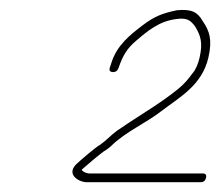

<svg xmlns="http://www.w3.org/2000/svg" viewBox="-20 -692 450 393"><path d="M210.7 -544.5C216.6 -544.2 220.6 -547 222.7 -553C231.7 -579.4 240.5 -593.1 258.5 -608.5C282 -628.6 305.7 -648.7 340.8 -653C363.6 -656.2 370.1 -650 379.3 -638C390.3 -619.7 395.7 -605.2 388.5 -574C385.9 -562.5 380.9 -549.5 374.1 -542C365.2 -529.8 356.8 -519.8 344.7 -510C312.2 -483.6 277.7 -463.1 242.6 -440L218.9 -424C205.2 -413.8 198.1 -404.9 185.4 -396C175 -390.3 144.9 -364 136.2 -356C115.8 -335.9 138.9 -320.1 156.6 -319H390.6C396.6 -319 400.3 -322 401.7 -328C403.1 -334 400.8 -337 394.8 -337H161.8C156 -337.7 151.4 -339.7 148.2 -343C147.5 -343 147.3 -343.3 147.4 -344L147.6 -345C155.6 -352.3 183.8 -376.1 192.2 -382C199.1 -386 205.2 -390.7 210.4 -396C239.3 -423.1 279.2 -440.5 310.2 -464.5C346.7 -492.6 393.3 -516.8 406.5 -574C415 -610.6 408.9 -628.6 394.8 -649C384.4 -667.4 372 -673.9 341.9 -671C311.6 -664.6 295.8 -658.2 273 -641C246.9 -621.2 219.8 -600.1 208.2 -564L204.9 -554C202.8 -548 204.8 -544.8 210.7 -544.5Z"/></svg>

Font: HoneyBee
Style: BLnIt
Weight: 100
Foundry: Cannot Into Space Fonts
Version: Version 0.89